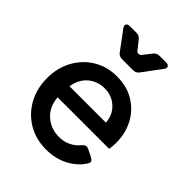

<svg xmlns="http://www.w3.org/2000/svg" viewBox="-226 -926 1064 1064"><g transform="rotate(45 306.5 -394.0)"><path d="M320 12Q239 12 176.5 -25.5Q114 -63 79 -127.5Q44 -192 44 -272Q44 -353 79 -416.5Q114 -480 174.5 -516.5Q235 -553 311 -553Q392 -553 450 -516.5Q508 -480 538.5 -420.5Q569 -361 569 -291Q569 -278 568 -264Q567 -250 564 -238H161Q166 -169 211.5 -128.5Q257 -88 321 -88Q362 -88 392.5 -104Q423 -120 444 -146Q461 -166 482 -156L526 -134Q552 -121 541 -102Q512 -52 453.5 -20Q395 12 320 12ZM311 -458Q255 -458 214.5 -424Q174 -390 164 -328H449Q446 -385 406.5 -421.5Q367 -458 311 -458ZM263 -640Q241 -640 229 -657L148 -766Q138 -780 143 -790Q148 -800 166 -800H218Q239 -800 252 -783L288 -737Q296 -725 307 -725Q318 -725 327 -737L363 -783Q376 -800 397 -800H449Q466 -800 471.5 -790Q477 -780 466 -766L385 -657Q373 -640 351 -640Z"/></g></svg>

Font: Pitagon Sans Text SemiBold
Style: Regular
Weight: 600
Designer: Travis Tran
Foundry: Pitagon
Version: Version 1.001; ttfautohint (v1.8.4.7-5d5b);gftools[0.9.26]